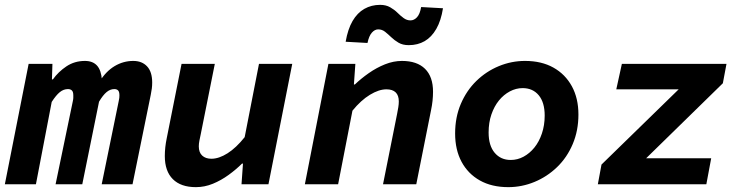

<svg xmlns="http://www.w3.org/2000/svg" viewBox="-40 -759 3060 791"><path d="M-20 0 78 -496H176L174 -432H178Q200 -463 233.5 -485.5Q267 -508 310 -508Q342 -508 359.5 -489Q377 -470 380 -429L369 -421Q396 -465 432 -486.5Q468 -508 509 -508Q545 -508 566 -485.5Q587 -463 587 -419Q587 -406 585.5 -394.5Q584 -383 581 -368L506 0H379L449 -342Q451 -351 451.5 -356Q452 -361 452 -366Q452 -381 446.5 -386.5Q441 -392 431 -392Q414 -392 399 -379.5Q384 -367 368 -340L299 0H189L260 -342Q262 -351 262 -356Q262 -361 262 -366Q262 -381 256 -386.5Q250 -392 240 -392Q222 -392 206.5 -379.5Q191 -367 173 -339L108 0Z M767 12Q705 12 672 -21Q639 -54 639 -116Q639 -134 641 -152.5Q643 -171 647 -190L708 -496H845L787 -206Q784 -192 781.5 -179.5Q779 -167 779 -156Q779 -131 793 -118Q807 -105 831 -105Q862 -105 897.5 -127.5Q933 -150 968 -194L1027 -496H1164L1066 0H955L961 -85H957Q933 -61 902 -38.5Q871 -16 837 -2Q803 12 767 12Z M1216 0 1313 -496H1424L1418 -411H1422Q1447 -435 1479 -457.5Q1511 -480 1546 -494Q1581 -508 1616 -508Q1678 -508 1711 -475.5Q1744 -443 1744 -381Q1744 -363 1742 -344Q1740 -325 1736 -306L1675 0H1538L1596 -290Q1599 -305 1601 -317.5Q1603 -330 1603 -341Q1603 -366 1590 -378.5Q1577 -391 1552 -391Q1521 -391 1484 -368.5Q1447 -346 1412 -303L1353 0ZM1644 -573Q1619 -573 1602 -583Q1585 -593 1572 -605.5Q1559 -618 1546.5 -628Q1534 -638 1518 -638Q1504 -638 1492 -624.5Q1480 -611 1474 -582L1384 -587Q1393 -639 1412.5 -672.5Q1432 -706 1461 -722.5Q1490 -739 1526 -739Q1550 -739 1567.5 -729Q1585 -719 1597.5 -706.5Q1610 -694 1623 -684.5Q1636 -675 1651 -675Q1666 -675 1678 -688Q1690 -701 1695 -730L1785 -725Q1777 -674 1757.5 -640Q1738 -606 1709.5 -589.5Q1681 -573 1644 -573Z M2054 12Q1986 12 1937 -15.5Q1888 -43 1861.5 -92.5Q1835 -142 1835 -209Q1835 -276 1858.5 -331Q1882 -386 1922.5 -425.5Q1963 -465 2015 -486.5Q2067 -508 2123 -508Q2191 -508 2240 -480.5Q2289 -453 2316 -403.5Q2343 -354 2343 -287Q2343 -221 2319.5 -165.5Q2296 -110 2255 -70.5Q2214 -31 2162 -9.5Q2110 12 2054 12ZM2064 -100Q2092 -100 2117 -113.5Q2142 -127 2161.5 -151Q2181 -175 2192.5 -209Q2204 -243 2204 -283Q2204 -337 2179.5 -366.5Q2155 -396 2113 -396Q2086 -396 2060.5 -382.5Q2035 -369 2015.5 -345Q1996 -321 1984.5 -287.5Q1973 -254 1973 -213Q1973 -159 1998 -129.5Q2023 -100 2064 -100Z M2423 0 2438 -81 2756 -391H2499L2522 -496H2953L2938 -416L2622 -107H2890L2870 0Z"/></svg>

Font: Source Code Pro ExtraLight
Style: Bold Italic
Weight: 700
Italic angle: -11°
Monospace: yes
Version: Version 1.016;hotconv 1.0.116;makeotfexe 2.5.65601